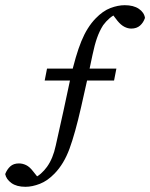

<svg xmlns="http://www.w3.org/2000/svg" viewBox="-40 -627 578 739"><path d="M132 -317 141 -363H408L399 -317ZM296 -321 272 -214Q249 -113 227.5 -54.5Q206 4 170 41Q143 69 113.5 80.5Q84 92 58 92Q24 92 4 77.5Q-16 63 -20 43Q-13 25 -0.5 13.5Q12 2 33 2Q47 2 60.5 8.5Q74 15 87 32L111 62H82Q103 54 117 41.5Q131 29 141 15Q164 -17 174.5 -66.5Q185 -116 204 -199L231 -325Q251 -414 273 -468Q295 -522 328 -556Q356 -585 385 -596Q414 -607 440 -607Q474 -607 494.5 -593Q515 -579 518 -558Q512 -540 499 -528.5Q486 -517 465 -517Q452 -517 438.5 -524Q425 -531 412 -547L389 -577H416Q396 -569 382 -557Q368 -545 357 -530Q343 -508 333.5 -481Q324 -454 316 -415.5Q308 -377 296 -321Z"/></svg>

Font: Lisu Bosa ExtraLight
Style: Italic
Weight: 200
Italic angle: -19°
Designer: David Morse, Annie Olsen, Victor Gaultney, Frank Grießhammer (Latin)
Foundry: SIL International
Version: Version 2.000